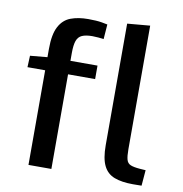

<svg xmlns="http://www.w3.org/2000/svg" viewBox="-84 -841 879 924"><g transform="rotate(10 355.0 -379.0)"><path d="M115.2 0V-462.4H28.8L31.2 -518.6L115.2 -526.4V-566.9Q115.2 -638.2 135.3 -676Q155.3 -713.9 191.7 -727.5Q228 -741.2 276.9 -741.2Q318.4 -741.2 343.3 -736.8Q368.2 -732.4 371.6 -731.4L366.2 -659.2Q358.4 -660.6 341.1 -662.1Q323.7 -663.6 311 -663.6Q279.3 -663.6 260.7 -655.5Q242.2 -647.5 234.6 -626.5Q227.1 -605.5 227.1 -566.9V-528.3H359.4V-462.4H227.1V0ZM626 4.4Q571.3 4.4 535.4 -9.3Q499.5 -22.9 482.2 -58.1Q464.8 -93.3 464.8 -157.7V-752L575.7 -761.7V-157.7Q575.7 -123.5 580.6 -106.7Q585.4 -89.8 600.6 -83.5Q615.7 -77.1 646 -74.7Q653.3 -74.2 660.4 -73.7Q667.5 -73.2 674.8 -72.8L668.5 3.9Q655.3 3.9 645.3 4.2Q635.3 4.4 626 4.4Z"/></g></svg>

Font: Comme Medium
Style: Regular
Weight: 500
Version: Version 1.000;gftools[0.9.27]